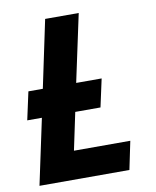

<svg xmlns="http://www.w3.org/2000/svg" viewBox="-81 -777 680 839"><g transform="rotate(-10 259.0 -357.0)"><path d="M26 0H425L451 -125H201L236 -291H348L375 -415H262L326 -714H177L114 -415H50L23 -291H88Z"/></g></svg>

Font: Noto Sans
Style: Bold Italic
Weight: 700
Italic angle: -12°
Designer: Monotype Design Team
Foundry: Monotype Imaging Inc.
Version: Version 2.013